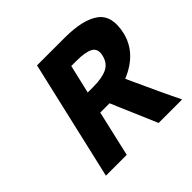

<svg xmlns="http://www.w3.org/2000/svg" viewBox="-173 -898 1082 1082"><g transform="rotate(-45 368.0 -357.0)"><path d="M393 -404Q464 -404 504 -423.5Q544 -443 555 -492Q566 -539 534 -557Q502 -575 430 -575H389L349 -404ZM474 -714Q622 -714 688.5 -664Q755 -614 728 -497Q698 -369 553 -309Q656 -83 692 -12L697 0H510L393 -274H319L256 0H90L255 -714Z"/></g></svg>

Font: Passageway
Style: BdIt
Weight: 700
Foundry: Ascender Corporation
Version: Version 1.11